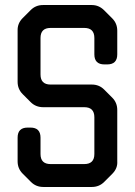

<svg xmlns="http://www.w3.org/2000/svg" viewBox="-20 -734 536 763"><path d="M70 -44 103 -11Q123 9 152 9H345Q374 9 394 -11L426 -43Q448 -65 446 -93V-297Q446 -326 426 -346L394 -378Q374 -398 345 -398H181Q141 -398 141 -438V-583Q141 -623 181 -623H315Q355 -623 355 -583V-518Q355 -478 395 -478H406Q446 -478 446 -518V-612Q446 -641 426 -661L394 -693Q373 -714 345 -714H151Q122 -714 102 -694L70 -662Q49 -641 50 -612V-409Q50 -380 70 -360L102 -328Q122 -308 152 -308H315Q355 -308 355 -268V-122Q355 -82 315 -82H181Q141 -82 141 -122V-187Q141 -227 101 -227H90Q50 -227 50 -187V-93Q50 -64 70 -44Z"/></svg>

Font: WD-XL Lubrifont TC
Style: Regular
Weight: 400
Designer: [WD-XL Lubrifont] Copyright 2020-2022 (c) NightFurySL2001, Skr-ZERO; [ZCOOL QingKe HuangYou] Copyright 2018-2022 (c) The
Version: Version 2.001;hotconv 1.1.1;makeotfexe 2.6.0